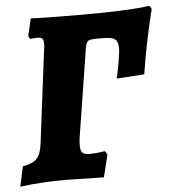

<svg xmlns="http://www.w3.org/2000/svg" viewBox="-53 -702 677 758"><g transform="rotate(-5 286.0 -322.5)"><path d="M14 -68Q54 -75 70.5 -93Q87 -111 92 -155L137 -515Q140 -533 140 -543Q140 -558 134.5 -563.5Q129 -569 115 -569L87 -567L80 -578L96 -647Q113 -647 123 -646Q227 -644 297 -644Q489 -644 567 -656L575 -643Q543 -516 523 -388L414 -381Q433 -475 433 -497Q433 -518 427 -528Q421 -538 406.5 -541.5Q392 -545 361 -545Q335 -545 324.5 -543Q314 -541 310 -535Q306 -529 303 -514L247 -160Q245 -148 245 -130Q245 -109 253 -101.5Q261 -94 280 -94Q314 -94 341 -100L351 -86L329 3L269 2L176 0Q83 0 -3 11Z"/></g></svg>

Font: Alegreya ExtraBold
Style: Italic
Weight: 800
Italic angle: -7°
Designer: Juan Pablo del Peral
Foundry: Huerta Tipografica
Version: Version 2.007; ttfautohint (v1.6)